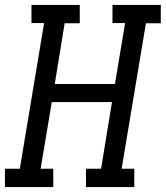

<svg xmlns="http://www.w3.org/2000/svg" viewBox="-30 -755 669 775"><path d="M-10 0V-74H50L148 -662H97V-735H292V-661H231L191 -416H434L475 -662H424V-735H619V-661H559L461 -74H512V0H317V-74H378L422 -343H179L134 -74H185V0Z"/></svg>

Font: Iosevka Curly Slab ExObl
Style: Regular
Weight: 400
Width: 7
Italic angle: -9°
Monospace: yes
Designer: Belleve Invis
Foundry: Belleve Invis
Version: Version 11.1.0; ttfautohint (v1.8.3)